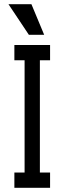

<svg xmlns="http://www.w3.org/2000/svg" viewBox="-20 -899 309 919"><path d="M219.7 -683.6V-610.4H170.9V-73.2H219.7V0H48.8V-73.2H97.7V-610.4H48.8V-683.6ZM118.2 -732.4 20.5 -878.9H130.4L191.4 -732.4Z"/></svg>

Font: Saniretro
Style: Regular
Weight: 400
Designer: Jayvee D. Enaguas (Grand Chaos)
Version: Version 1.0 - 6/10/2013